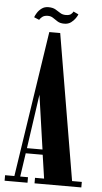

<svg xmlns="http://www.w3.org/2000/svg" viewBox="-59 -850 468 885"><g transform="rotate(5 174.5 -407.0)"><path d="M-3 0V-25.5H40L142.5 -700.5H193L307 -25.5H352V0H135.5V-25.5H177.5L161.5 -134.5H83L67 -25.5H103V0ZM86.5 -158.5H158.5L122.5 -409ZM207.5 -745Q188.5 -745 176.5 -752.5Q164.5 -760 154.2 -767.2Q144 -774.5 130 -774.5Q112 -774.5 102.5 -766Q93 -757.5 91 -752.5L67 -762.5Q69.5 -770.5 77.2 -783Q85 -795.5 97.8 -805Q110.5 -814.5 128.5 -814.5Q149 -814.5 161.5 -807.2Q174 -800 184.8 -792.8Q195.5 -785.5 211 -785.5Q228 -785.5 235.8 -792.2Q243.5 -799 245.5 -804.5L269 -793.5Q267 -787 259.2 -775.5Q251.5 -764 238.8 -754.5Q226 -745 207.5 -745Z"/></g></svg>

Font: Imbue 50pt
Style: Bold
Weight: 700
Designer: Tyler Finck
Foundry: Etcetera Type Company
Version: Version 1.102; ttfautohint (v1.8.3)